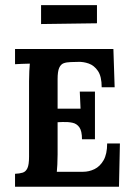

<svg xmlns="http://www.w3.org/2000/svg" viewBox="-20 -713 509 733"><path d="M293 -181.2Q293 -212.7 283.1 -226.8Q273.2 -240.9 256.5 -244.4Q239.8 -247.9 219.3 -247.2L199.9 -246.4V-123.2Q199.9 -103 198.9 -84.9Q198 -66.7 196.9 -57.2H297.4Q319.8 -57.2 340.7 -67.3Q361.6 -77.4 375.3 -101Q389.1 -124.7 389.1 -165.4H437.8L434.2 0H37.4V-49.5Q54.6 -50.2 66.6 -53.9Q78.5 -57.6 84.7 -71Q90.9 -84.3 90.9 -114.8V-402.6Q90.9 -422.8 91.9 -441.7Q92.8 -460.6 93.9 -470.1Q82.1 -469.7 63.8 -469.2Q45.5 -468.6 37.4 -467.9V-525.9H412.9L417.7 -379.9H368.2Q368.2 -421 353.9 -442.1Q339.6 -463.1 318.5 -470.5Q297.4 -477.8 277.2 -476.7L250.1 -476Q234.3 -475.6 223.1 -471.6Q212 -467.5 205.9 -453.8Q199.9 -440 199.9 -410.7V-298.1H287.5L284.6 -363.4H342.5V-181.2ZM136.8 -621.2V-693.4H350.2V-624.1Z"/></svg>

Font: Parastoo
Style: Regular
Weight: 400
Foundry: Saber Rastikerdar (saber.rastikerdar@gmail.com)
Version: Version 3.000